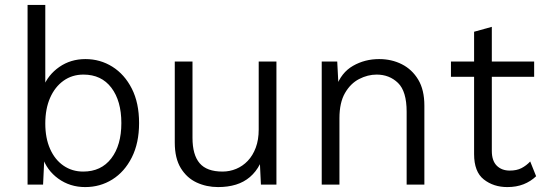

<svg xmlns="http://www.w3.org/2000/svg" viewBox="-20 -750 2213 780"><path d="M326 10Q264 10 216.5 -24.5Q169 -59 152 -114L161 -127L155 0H92V-730H164V-382L155 -395Q175 -446 221 -478Q267 -510 327 -510Q387 -510 436.5 -479Q486 -448 515.5 -390Q545 -332 545 -250Q545 -169 515.5 -110.5Q486 -52 436.5 -21Q387 10 326 10ZM318 -53Q391 -53 432 -106.5Q473 -160 473 -250Q473 -340 432.5 -393.5Q392 -447 319 -447Q273 -447 238 -422Q203 -397 183.5 -352.5Q164 -308 164 -248Q164 -189 183.5 -145Q203 -101 238 -77Q273 -53 318 -53Z M866 10Q819 10 779 -8.5Q739 -27 714.5 -67Q690 -107 690 -171V-500H762V-190Q762 -121 791 -87Q820 -53 884 -53Q913 -53 939.5 -64Q966 -75 986.5 -96.5Q1007 -118 1019 -150Q1031 -182 1031 -224V-500H1103V0H1040L1036 -83Q1020 -52 995.5 -31Q971 -10 938.5 0Q906 10 866 10Z M1287 0V-500H1350L1356 -385L1345 -395Q1366 -455 1414 -482.5Q1462 -510 1520 -510Q1571 -510 1612.5 -489Q1654 -468 1679 -426.5Q1704 -385 1704 -321V0H1632V-296Q1632 -379 1597 -413Q1562 -447 1510 -447Q1474 -447 1439 -429Q1404 -411 1381.5 -372Q1359 -333 1359 -270V0Z M1978 -641V-137Q1978 -97 1998 -77Q2018 -57 2051 -57Q2079 -57 2098.5 -67Q2118 -77 2134 -94L2158 -34Q2136 -13 2107 -1.5Q2078 10 2041 10Q1985 10 1945.5 -21Q1906 -52 1906 -124V-621ZM2150 -500V-438H1812V-500Z"/></svg>

Font: Kantumruy Pro
Style: Regular
Weight: 400
Designer: Sovichet Tep
Foundry: Sovichet Tep
Version: Version 1.002